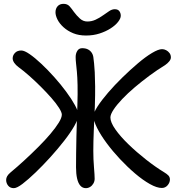

<svg xmlns="http://www.w3.org/2000/svg" viewBox="-20 -967 916 1000"><path d="M428 -782Q390 -782 361 -794Q332 -806 311 -825Q290 -844 279.5 -865Q269 -886 269 -903Q269 -922 280 -934.5Q291 -947 311 -947Q331 -947 342.5 -934Q354 -921 365 -905Q379 -886 396 -870.5Q413 -855 435 -855Q457 -855 477 -864Q497 -873 518 -888Q534 -899 548.5 -909Q563 -919 578 -919Q594 -919 601.5 -909Q609 -899 609 -885Q609 -871 595 -853Q581 -835 556 -819Q531 -803 498.5 -792.5Q466 -782 428 -782ZM823 12Q797 12 760.5 -8.5Q724 -29 684 -63Q644 -97 605.5 -138Q567 -179 535.5 -221.5Q504 -264 485.5 -301Q467 -338 467 -363Q467 -380 488 -412.5Q509 -445 543 -484.5Q577 -524 617.5 -563.5Q658 -603 698 -637Q738 -671 771.5 -691Q805 -711 824 -711Q835 -711 845.5 -705.5Q856 -700 863 -690.5Q870 -681 870 -668Q870 -658 861.5 -647.5Q853 -637 840 -628Q799 -603 758.5 -573Q718 -543 681.5 -512Q645 -481 616.5 -451Q588 -421 571.5 -396Q555 -371 555 -355Q555 -330 581 -293Q607 -256 649.5 -215Q692 -174 741 -135.5Q790 -97 836 -69Q848 -62 856.5 -53.5Q865 -45 865 -32Q865 -16 853 -2Q841 12 823 12ZM52 13Q33 13 22.5 0Q12 -13 12 -30Q12 -40 17.5 -49.5Q23 -59 35 -69Q70 -98 107.5 -132.5Q145 -167 180 -202Q215 -237 242.5 -269.5Q270 -302 286 -328Q302 -354 302 -370Q302 -382 287.5 -405Q273 -428 248 -456.5Q223 -485 193 -515Q163 -545 133 -571.5Q103 -598 77 -617Q62 -628 54 -640Q46 -652 46 -663Q46 -679 58 -691.5Q70 -704 91 -704Q107 -704 134.5 -685Q162 -666 195.5 -634.5Q229 -603 263 -565Q297 -527 325 -489Q353 -451 370.5 -419Q388 -387 388 -368Q388 -348 368 -312.5Q348 -277 314.5 -234Q281 -191 242 -148Q203 -105 165 -68.5Q127 -32 97.5 -9.5Q68 13 52 13ZM427 13Q410 13 398.5 0Q387 -13 381.5 -37.5Q376 -62 376 -96Q376 -127 376.5 -168.5Q377 -210 378 -255Q379 -300 380.5 -342Q382 -384 383 -417Q385 -482 384 -524Q383 -566 380.5 -593Q378 -620 376 -637.5Q374 -655 374 -670Q374 -688 382.5 -702Q391 -716 408 -716Q426 -716 438.5 -709.5Q451 -703 458.5 -691Q466 -679 467 -662Q468 -654 470 -637Q472 -620 473.5 -590.5Q475 -561 475.5 -517.5Q476 -474 474 -414Q471 -346 468.5 -287.5Q466 -229 466 -181Q466 -137 469.5 -95.5Q473 -54 473 -36Q473 -23 466.5 -11.5Q460 0 449.5 6.5Q439 13 427 13Z"/></svg>

Font: Shantell Sans
Style: Regular
Weight: 400
Designer: Stephen Nixon, Anya Danilova, Shantell Martin
Foundry: Arrow Type
Version: Version 1.008;[ac192a2d6]